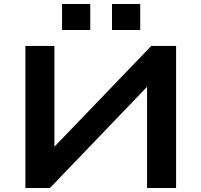

<svg xmlns="http://www.w3.org/2000/svg" viewBox="-20 -933 1000 953"><path d="M106 0V-705H250V-184H230L731 -705H854V0H710V-522H729L228 0ZM536 -784V-913H676V-784ZM288 -784V-913H428V-784Z"/></svg>

Font: Nunito Sans 10pt Expanded
Style: Bold
Weight: 700
Width: 7
Designer: Vernon Adams
Foundry: Vernon Adams
Version: Version 3.101;gftools[0.9.27]